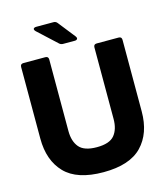

<svg xmlns="http://www.w3.org/2000/svg" viewBox="-138 -1064 1030 1187"><g transform="rotate(-15 377.0 -471.0)"><path d="M52 -285V-743Q52 -763 72 -763H212Q232 -763 232 -743V-285Q232 -219 264 -181Q296 -143 377 -143Q458 -143 489.5 -181Q521 -219 521 -285V-743Q521 -763 541 -763H681Q701 -763 701 -743V-285Q701 -145 623 -64Q545 17 377 17Q208 17 130 -64Q52 -145 52 -285ZM339 -814Q325 -814 315 -824L196 -934Q188 -942 188 -948Q188 -953 193 -956Q198 -959 206 -959H317Q332 -959 341 -947L427 -838Q432 -831 432 -826Q432 -821 427.5 -817.5Q423 -814 415 -814Z"/></g></svg>

Font: Open Sauce Two Black
Style: Regular
Weight: 900
Designer: Alfredo Marco Pradil
Foundry: Creative Sauce Fz LLC
Version: Version 1.477